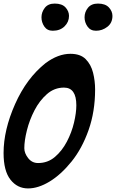

<svg xmlns="http://www.w3.org/2000/svg" viewBox="-49 -1050 649 1074"><path d="M488 -878Q457 -878 440.5 -901.5Q424 -925 424 -953Q424 -983 443 -1006.5Q462 -1030 499 -1030Q540 -1030 560 -1008.5Q580 -987 580 -961Q580 -922 551.5 -900Q523 -878 488 -878ZM246 -878Q215 -878 199 -901.5Q183 -925 183 -953Q183 -982 201.5 -1006Q220 -1030 257 -1030Q298 -1030 317.5 -1008.5Q337 -987 337 -961Q337 -927 312 -902.5Q287 -878 246 -878ZM108 4Q48 4 9.5 -45Q-29 -94 -29 -194Q-29 -323 35.5 -468Q100 -613 206 -697Q276 -749 345 -749Q401 -749 430.5 -719Q460 -689 471.5 -643.5Q483 -598 483 -549Q483 -426 446.5 -322.5Q410 -219 351 -146Q292 -73 228.5 -34.5Q165 4 108 4ZM164 -138Q218 -138 258 -172Q298 -206 325 -257.5Q352 -309 365 -364Q378 -419 378 -461Q378 -560 309 -560Q255 -560 213.5 -523.5Q172 -487 144 -433Q116 -379 101.5 -321Q87 -263 87 -221Q87 -193 108.5 -165.5Q130 -138 164 -138Z"/></svg>

Font: Bangerz
Style: Regular
Weight: 400
Designer: vernon adams
Foundry: Vernon Adams
Version: Version 2.10;February 7, 2025;FontCreator 13.0.0.2683 64-bit